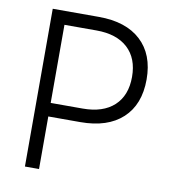

<svg xmlns="http://www.w3.org/2000/svg" viewBox="-79 -762 744 831"><g transform="rotate(10 293.0 -346.5)"><path d="M85.9 0V-693.4H288.6Q408.2 -693.4 473.6 -632.8Q539.1 -572.3 539.1 -462.4Q539.1 -352.1 473.6 -291.5Q408.2 -231 288.6 -231H147.9V0ZM288.6 -633.8H147.9V-290.5H288.6Q377.4 -290.5 426.3 -335.4Q475.1 -380.4 475.1 -462.4Q475.1 -543.9 426.3 -588.9Q377.4 -633.8 288.6 -633.8Z"/></g></svg>

Font: Caskaydia Cove Light
Style: Regular
Weight: 300
Monospace: yes
Designer: Aaron Bell
Foundry: Saja Typeworks
Version: Version 4.300; ttfautohint (v1.8.3)